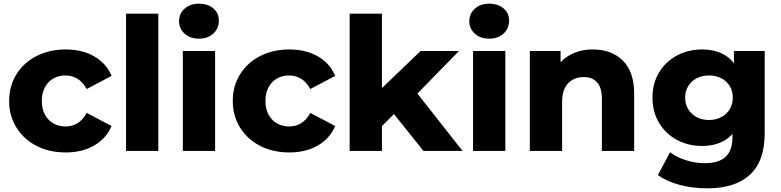

<svg xmlns="http://www.w3.org/2000/svg" viewBox="-20 -816 4221 1038"><path d="M29.4 -270.4Q29.4 -350.7 68.7 -414.1Q108 -477.4 177.5 -513Q247 -548.6 335.1 -548.6Q424.4 -548.6 489.7 -511.1Q554.9 -473.7 583.2 -405.7L448.7 -334.8Q428.6 -371.8 399.2 -389.9Q369.9 -408.1 334.1 -408.1Q297.9 -408.1 268.9 -391.9Q239.9 -375.7 222.9 -344.3Q206 -312.9 206 -270.4Q206 -227.4 222.9 -196.3Q239.9 -165.2 268.9 -148.7Q297.9 -132.2 334.1 -132.2Q369.9 -132.2 399.2 -150.2Q428.6 -168.1 448.7 -205.6L583.2 -134.7Q554.4 -67.1 489.2 -29.4Q424 8.2 335.1 8.2Q247 8.2 177.5 -27.3Q108 -62.9 68.7 -126.6Q29.4 -190.2 29.4 -270.4Z M661.4 -742H835.9V0H661.4Z M968.4 -540.3H1142.9V0H968.4ZM948.1 -701.6Q948.1 -742.2 978.1 -769.2Q1008 -796.1 1055.7 -796.1Q1103.9 -796.1 1133.6 -770.4Q1163.2 -744.8 1163.2 -704.7Q1163.2 -662.4 1133.6 -634.7Q1103.9 -607 1055.7 -607Q1008 -607 978.1 -633.9Q948.1 -660.9 948.1 -701.6Z M1238.4 -270.4Q1238.4 -350.7 1277.7 -414.1Q1317 -477.4 1386.5 -513Q1456 -548.6 1544.1 -548.6Q1633.4 -548.6 1698.7 -511.1Q1763.9 -473.7 1792.2 -405.7L1657.7 -334.8Q1637.6 -371.8 1608.2 -389.9Q1578.9 -408.1 1543.1 -408.1Q1506.9 -408.1 1477.9 -391.9Q1448.9 -375.7 1431.9 -344.3Q1415 -312.9 1415 -270.4Q1415 -227.4 1431.9 -196.3Q1448.9 -165.2 1477.9 -148.7Q1506.9 -132.2 1543.1 -132.2Q1578.9 -132.2 1608.2 -150.2Q1637.6 -168.1 1657.7 -205.6L1792.2 -134.7Q1763.4 -67.1 1698.2 -29.4Q1633 8.2 1544.1 8.2Q1456 8.2 1386.5 -27.3Q1317 -62.9 1277.7 -126.6Q1238.4 -190.2 1238.4 -270.4Z M2019.1 -315.1 2253.9 -540.3H2461.3L2217.6 -290.8L2128.6 -218L2015 -104.7ZM1870.4 -742H2044.9V0H1870.4ZM2096.3 -216.2 2204.7 -350.8 2480.7 0H2269.4Z M2537.4 -540.3H2711.9V0H2537.4ZM2517.1 -701.6Q2517.1 -742.2 2547.1 -769.2Q2577 -796.1 2624.7 -796.1Q2672.9 -796.1 2702.6 -770.4Q2732.2 -744.8 2732.2 -704.7Q2732.2 -662.4 2702.6 -634.7Q2672.9 -607 2624.7 -607Q2577 -607 2547.1 -633.9Q2517.1 -660.9 2517.1 -701.6Z M2844.4 -540.3H3010.6V-388.3L2978.7 -433.4Q3007.9 -489.6 3061.9 -519.1Q3116 -548.6 3184.9 -548.6Q3285.9 -548.6 3347.2 -488.4Q3408.4 -428.3 3408.4 -308.9V0H3234V-281.4Q3234 -341.1 3208.5 -370.3Q3183 -399.4 3136.3 -399.4Q3082.8 -399.4 3050.8 -365.4Q3018.9 -331.3 3018.9 -263.7V0H2844.4Z M3536.9 130.2 3602.7 6.9Q3636.4 33.6 3687.7 49.9Q3738.9 66.2 3789.2 66.2Q3867 66.2 3903.3 31.4Q3939.7 -3.3 3939.7 -72.2V-143.6L3949.7 -288.2L3948 -433.3V-540.3H4114.1V-94.8Q4114.1 54.7 4034.5 128.5Q3954.9 202.2 3803.8 202.2Q3724.4 202.2 3654.3 183.6Q3584.2 165 3536.9 130.2ZM3507.4 -288.2Q3507.4 -365.3 3543.2 -424.5Q3578.9 -483.7 3640.1 -516.1Q3701.3 -548.6 3774.4 -548.6Q3844.6 -548.6 3894.5 -520.6Q3944.4 -492.6 3971.3 -434.5Q3998.2 -376.4 3998.2 -288.2Q3998.2 -200 3971.3 -141.7Q3944.4 -83.4 3894.5 -55.2Q3844.6 -26.9 3774.4 -26.9Q3701.3 -26.9 3640.2 -59.4Q3579 -91.9 3543.2 -151.5Q3507.4 -211.1 3507.4 -288.2ZM3941.7 -288.2Q3941.7 -323.5 3925.2 -350.8Q3908.8 -378.1 3879.2 -393.1Q3849.6 -408.1 3813 -408.1Q3776.4 -408.1 3746.9 -393.1Q3717.4 -378.1 3700.7 -350.8Q3684 -323.5 3684 -288.2Q3684 -252.9 3700.8 -225.3Q3717.6 -197.7 3747.1 -182.5Q3776.7 -167.3 3813.1 -167.3Q3849.6 -167.3 3879.1 -182.6Q3908.6 -197.8 3925.1 -225.4Q3941.7 -253.1 3941.7 -288.2Z"/></svg>

Font: iiserrat Thin
Style: Regular
Weight: 100
Designer: Akira Ohta
Foundry: Akira Ohta
Version: Version 1.200;Glyphs 3.3.1 (3343)